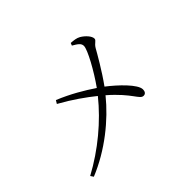

<svg xmlns="http://www.w3.org/2000/svg" viewBox="-146 -1009 1291 1291"><g transform="rotate(-45 500.0 -363.0)"><path d="M276 -512C370 -460 448 -404 509 -355C401 -221 255 -99 92 -11L106 10C285 -63 443 -191 549 -322C687 -202 692 -138 728 -138C748 -138 755 -155 755 -172C755 -220 658 -312 585 -368C648 -455 708 -561 726 -593C744 -624 766 -626 766 -644C766 -668 736 -701 704 -720C683 -732 659 -734 632 -736L625 -718C661 -697 681 -684 681 -659C681 -623 609 -492 542 -398C472 -445 388 -495 290 -535Z"/></g></svg>

Font: Noto Serif JP Light
Style: Regular
Weight: 300
Designer: Ryoko NISHIZUKA 西塚涼子 (kana & ideographs); Frank Grießhammer (Latin, Greek & Cyrillic); Wenlong ZHANG 张文龙 (bopomofo); San
Foundry: Adobe
Version: Version 2.001;hotconv 1.1.0;makeotfexe 2.6.0